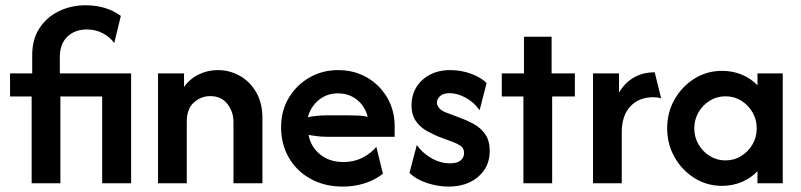

<svg xmlns="http://www.w3.org/2000/svg" viewBox="-20 -695 3039 728"><path d="M100 0V-329.2H18.1V-416.7H102.1V-486.1Q102.1 -546.5 129.9 -588.5Q157.6 -630.6 203.8 -652.8Q250 -675 304.2 -675Q383.3 -675 438.2 -634.7L413.2 -531.9Q395.8 -555.6 368.8 -569.4Q341.7 -583.3 309.7 -583.3Q263.9 -583.3 235.4 -555.9Q206.9 -528.5 206.9 -478.5V-416.7H477.1V0H367.4V-329.2H209V0Z M579.2 0V-416.7H677.8V-365.3Q700 -396.5 733.7 -412.8Q767.4 -429.2 805.6 -429.2Q850 -429.2 888.5 -408Q927.1 -386.8 951 -345.8Q975 -304.9 975 -247.2V0H865.3V-232.6Q865.3 -270.8 842.4 -300.7Q819.4 -330.6 777.1 -330.6Q742.4 -330.6 715.3 -306.6Q688.2 -282.6 688.2 -234V0Z M1279.9 12.5Q1211.1 12.5 1158 -16.7Q1104.9 -45.8 1075.3 -96.9Q1045.8 -147.9 1045.8 -212.5Q1045.8 -275 1074.7 -323.6Q1103.5 -372.2 1152.8 -400.7Q1202.1 -429.2 1261.8 -429.2Q1322.9 -429.2 1371.2 -401.4Q1419.4 -373.6 1447.9 -325.3Q1476.4 -277.1 1476.4 -216V-176.4H1217.4Q1200 -176.4 1183.3 -178.5Q1166.7 -180.6 1150 -183.3Q1158.3 -138.2 1193.8 -109.4Q1229.2 -80.6 1282.6 -80.6Q1322.2 -80.6 1354.2 -96.9Q1386.1 -113.2 1406.9 -138.2L1431.9 -36.1Q1400.7 -11.8 1361.8 0.3Q1322.9 12.5 1279.9 12.5ZM1147.2 -250.7Q1182.6 -257.6 1217.4 -257.6H1306.9Q1325.7 -257.6 1342.4 -256.6Q1359 -255.6 1374.3 -252.1Q1363.9 -292.4 1333.7 -316.7Q1303.5 -341 1261.1 -341Q1219.4 -341 1188.9 -316Q1158.3 -291 1147.2 -250.7Z M1680.6 12.5Q1641 12.5 1599.3 -1Q1557.6 -14.6 1532.6 -39.6L1560.4 -145.1Q1580.6 -116 1614.9 -95.8Q1649.3 -75.7 1686.8 -75.7Q1713.9 -75.7 1726.7 -86.8Q1739.6 -97.9 1739.6 -114.6Q1739.6 -133.3 1726.4 -142Q1713.2 -150.7 1700 -155.6L1642.4 -177.1Q1624.3 -184.7 1600 -197.6Q1575.7 -210.4 1558 -234.4Q1540.3 -258.3 1540.3 -297.2Q1540.3 -332.6 1557.6 -362.5Q1575 -392.4 1608.3 -410.8Q1641.7 -429.2 1687.5 -429.2Q1729.2 -429.2 1767.4 -414.9Q1805.6 -400.7 1825 -379.9L1798.6 -277.1Q1777.1 -307.6 1745.5 -324.7Q1713.9 -341.7 1684.7 -341.7Q1661.1 -341.7 1649 -330.9Q1636.8 -320.1 1636.8 -305.6Q1636.8 -295.1 1645.1 -285.1Q1653.5 -275 1672.2 -268.1L1727.1 -247.2Q1748.6 -239.6 1774.3 -226Q1800 -212.5 1818.4 -188.2Q1836.8 -163.9 1836.8 -121.5Q1836.8 -62.5 1793.4 -25Q1750 12.5 1680.6 12.5Z M1964.6 0V-329.2H1882.6V-416.7H1966.7V-555.6H2071.5V-416.7H2159.7V-329.2H2073.6V0Z M2228.5 0V-416.7H2327.1V-343.8Q2348.6 -380.6 2382.6 -400.7Q2416.7 -420.8 2462.5 -420.8L2486.8 -322.2Q2473.6 -326.4 2456.9 -326.4Q2402.8 -326.4 2370.1 -291.7Q2337.5 -256.9 2337.5 -193.1V0Z M2717.4 9.7Q2660.4 9.7 2613.2 -19.8Q2566 -49.3 2537.8 -99Q2509.7 -148.6 2509.7 -208.3Q2509.7 -268.8 2537.8 -318.1Q2566 -367.4 2613.2 -396.9Q2660.4 -426.4 2717.4 -426.4Q2758.3 -426.4 2793.1 -411.8Q2827.8 -397.2 2852.1 -371.5V-416.7H2947.9V0H2852.1V-45.8Q2827.8 -20.1 2793.1 -5.2Q2758.3 9.7 2717.4 9.7ZM2730.6 -86.8Q2763.9 -86.8 2790.6 -103.5Q2817.4 -120.1 2833.3 -147.6Q2849.3 -175 2849.3 -208.3Q2849.3 -241.7 2833.3 -269.1Q2817.4 -296.5 2790.6 -313.2Q2763.9 -329.9 2731.2 -329.9Q2697.9 -329.9 2671.2 -313.2Q2644.4 -296.5 2628.5 -269.1Q2612.5 -241.7 2612.5 -208.3Q2612.5 -175 2628.5 -147.6Q2644.4 -120.1 2671.2 -103.5Q2697.9 -86.8 2730.6 -86.8Z"/></svg>

Font: Afacad SemiBold
Style: Regular
Weight: 600
Designer: Kristian Moeller
Foundry: Dicotype
Version: Version 1.000